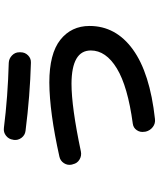

<svg xmlns="http://www.w3.org/2000/svg" viewBox="70 -884 859 1040"><g transform="rotate(-90 500.0 -364.5)"><path d="M129.9 -399.4 127.9 -405.3Q123 -428.7 135.7 -448.2Q148.4 -467.8 170.9 -472.7Q412.1 -526.4 572.3 -527.3Q728.5 -527.3 803.7 -467.8Q878.9 -408.2 878.9 -309.6Q878.9 -167 751.5 -74.7Q624 17.6 375 44.9Q350.6 47.9 331.5 33.2Q312.5 18.6 306.6 -4.9L305.7 -12.7Q301.8 -35.2 314.5 -53.7Q327.1 -72.3 349.6 -75.2Q551.8 -102.5 648.9 -161.6Q746.1 -220.7 746.1 -302.7Q746.1 -406.2 566.4 -407.2Q439.5 -407.2 199.2 -356.4Q175.8 -351.6 155.3 -363.8Q134.8 -376 129.9 -399.4ZM326.2 -773.4Q497.1 -752 678.7 -747.1Q702.1 -746.1 719.2 -729.5Q736.3 -712.9 736.3 -690.4V-682.6Q736.3 -659.2 719.7 -642.6Q703.1 -626 679.7 -627Q502.9 -631.8 310.5 -656.2Q287.1 -659.2 272.9 -678.2Q258.8 -697.3 261.7 -719.7L262.7 -723.6Q265.6 -747.1 284.2 -761.7Q302.7 -776.4 326.2 -773.4Z"/></g></svg>

Font: Rounded Mgen+ 1m bold
Style: Bold
Weight: 700
Designer: [Source Han Sans]
Ryoko NISHIZUKA  (kana & ideographs); Paul D. Hunt (Latin, Greek & Cyrillic); Wenlong ZHANG  (bopomofo
Version: Version 1.059.20150602